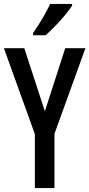

<svg xmlns="http://www.w3.org/2000/svg" viewBox="-20 -960 456 980"><path d="M209 -392 313 -714H416L258 -277V0H158V-275L0 -714H104ZM348 -931Q335 -911 311.5 -882.5Q288 -854 261 -826.5Q234 -799 213 -780H149V-792Q177 -832 198.5 -869Q220 -906 236 -940H348Z"/></svg>

Font: Noto Sans ExtraCondensed Medium
Style: Regular
Weight: 500
Width: 2
Designer: Monotype Design Team
Foundry: Monotype Imaging Inc.
Version: Version 2.013; ttfautohint (v1.8.4.7-5d5b)